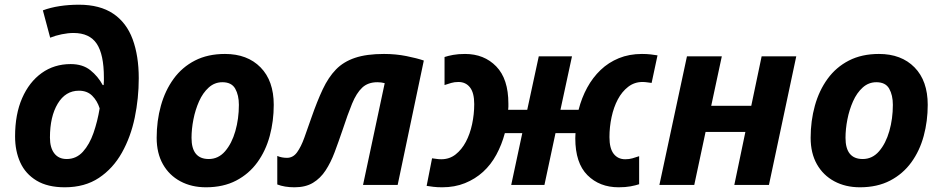

<svg xmlns="http://www.w3.org/2000/svg" viewBox="-20 -785 4002 815"><path d="M255 10Q182 10 135 -18.5Q88 -47 66 -95.5Q44 -144 44 -206Q44 -300 74 -368.5Q104 -437 157 -475Q210 -513 280 -513Q331 -513 363.5 -487Q396 -461 416 -424H420Q421 -432 421 -441.5Q421 -451 421 -456Q421 -554 390.5 -599.5Q360 -645 292 -645Q269 -645 242 -639.5Q215 -634 193 -625L162 -741Q194 -753 233 -759Q272 -765 315 -765Q404 -765 460.5 -727Q517 -689 543 -618.5Q569 -548 569 -453Q569 -368 552 -286Q535 -204 497.5 -137Q460 -70 400 -30Q340 10 255 10ZM263 -110Q304 -110 332 -141Q360 -172 377 -221Q394 -270 403 -325Q393 -357 371.5 -378.5Q350 -400 315 -400Q258 -400 225 -345Q192 -290 192 -201Q192 -158 210.5 -134Q229 -110 263 -110Z M854 10Q793 10 745.5 -15.5Q698 -41 671.5 -88Q645 -135 645 -200Q645 -272 663 -336.5Q681 -401 717 -450.5Q753 -500 807.5 -528Q862 -556 935 -556Q1030 -556 1086 -499Q1142 -442 1142 -340Q1142 -271 1125 -208Q1108 -145 1072.5 -96Q1037 -47 982.5 -18.5Q928 10 854 10ZM866 -110Q907 -110 935.5 -143Q964 -176 979 -228.5Q994 -281 994 -340Q994 -381 978.5 -408.5Q963 -436 924 -436Q891 -436 866 -413.5Q841 -391 825 -355Q809 -319 801 -278Q793 -237 793 -200Q793 -110 866 -110Z M1230 10Q1188 10 1157 -2V-123Q1176 -115 1198 -115Q1224 -115 1241 -138.5Q1258 -162 1272 -201Q1286 -240 1302 -286Q1326 -355 1350 -406Q1374 -457 1406 -490Q1438 -523 1487 -539.5Q1536 -556 1610 -556Q1660 -556 1705 -547Q1750 -538 1779 -528L1668 0H1521L1613 -432Q1606 -434 1598 -435Q1590 -436 1582 -436Q1542 -436 1517.5 -413Q1493 -390 1474.5 -345Q1456 -300 1434 -233Q1417 -183 1400.5 -139Q1384 -95 1362 -61.5Q1340 -28 1308.5 -9Q1277 10 1230 10Z M1814 -113Q1824 -112 1833 -110.5Q1842 -109 1853 -109Q1888 -109 1914 -129.5Q1940 -150 1957.5 -183Q1975 -216 1984 -258Q1993 -300 1993 -343Q1993 -391 1975 -414Q1957 -437 1926 -437Q1909 -437 1895.5 -433Q1882 -429 1867 -424V-543Q1882 -548 1903.5 -552Q1925 -556 1954 -556Q2035 -556 2086.5 -503Q2138 -450 2138 -345Q2138 -338 2138 -331.5Q2138 -325 2137 -319H2218L2267 -546H2408L2359 -319H2436Q2449 -370 2472.5 -413Q2496 -456 2529.5 -488Q2563 -520 2607 -538Q2651 -556 2705 -556Q2726 -556 2742.5 -554Q2759 -552 2771 -550L2746 -433Q2736 -434 2727 -435.5Q2718 -437 2707 -437Q2673 -437 2646.5 -416.5Q2620 -396 2602.5 -363Q2585 -330 2576 -288Q2567 -246 2567 -203Q2567 -155 2585 -132Q2603 -109 2634 -109Q2651 -109 2664.5 -113Q2678 -117 2693 -122V-3Q2678 2 2656.5 6Q2635 10 2606 10Q2525 10 2473.5 -41.5Q2422 -93 2422 -198Q2422 -205 2422.5 -211.5Q2423 -218 2423 -220H2338L2291 0H2150L2197 -220H2123Q2110 -171 2087 -128.5Q2064 -86 2030.5 -55.5Q1997 -25 1953.5 -7.5Q1910 10 1857 10Q1836 10 1819.5 8Q1803 6 1791 4Z M2779 0 2896 -546H3044L2999 -336H3169L3213 -546H3360L3244 0H3097L3144 -225H2975L2927 0Z M3630 10Q3569 10 3521.5 -15.5Q3474 -41 3447.5 -88Q3421 -135 3421 -200Q3421 -272 3439 -336.5Q3457 -401 3493 -450.5Q3529 -500 3583.5 -528Q3638 -556 3711 -556Q3806 -556 3862 -499Q3918 -442 3918 -340Q3918 -271 3901 -208Q3884 -145 3848.5 -96Q3813 -47 3758.5 -18.5Q3704 10 3630 10ZM3642 -110Q3683 -110 3711.5 -143Q3740 -176 3755 -228.5Q3770 -281 3770 -340Q3770 -381 3754.5 -408.5Q3739 -436 3700 -436Q3667 -436 3642 -413.5Q3617 -391 3601 -355Q3585 -319 3577 -278Q3569 -237 3569 -200Q3569 -110 3642 -110Z"/></svg>

Font: BC Sans
Style: Bold Italic
Weight: 700
Italic angle: -12°
Designer: Monotype Design Team
Province of B.C.
Foundry: Monotype Imaging Inc.
Version: Version 2.000;GOOG;noto-source:20170915:90ef993387c0